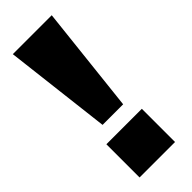

<svg xmlns="http://www.w3.org/2000/svg" viewBox="-239 -754 785 785"><g transform="rotate(-45 153.5 -361.5)"><path d="M259 -723H34L89 -259H208ZM249 -192H44V0H249Z"/></g></svg>

Font: United Sans Black
Style: Regular
Weight: 900
Designer: Pablo Impallari, Rodrigo Fuenzalida (Modified by Dan O. Williams)
Version: Version 1.000;PS 001.000;hotconv 1.0.88;makeotf.lib2.5.64775